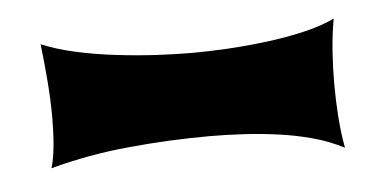

<svg xmlns="http://www.w3.org/2000/svg" viewBox="-28 -458 510 253"><g transform="rotate(-5 226.5 -331.5)"><path d="M419.9 -417Q416 -395 414.6 -374Q413.1 -353 413.1 -331.1Q413.1 -310.1 414.6 -288.6Q416 -267.1 419.9 -246.1Q401.4 -255.9 379.2 -262Q356.9 -268.1 333.7 -271.2Q310.5 -274.4 287.6 -275.6Q264.6 -276.9 244.1 -276.9Q190.9 -276.9 136.7 -271.7Q82.5 -266.6 32.2 -252.9Q34.2 -258.8 35.6 -267.6Q37.1 -276.4 37.8 -285.6Q38.6 -294.9 38.8 -303.7Q39.1 -312.5 39.1 -317.9Q39.1 -342.8 37.1 -367.4Q35.2 -392.1 32.2 -417Q51.8 -408.7 77.1 -403.1Q102.5 -397.5 129.4 -394.3Q156.2 -391.1 182.6 -389.6Q209 -388.2 231 -388.2Q251 -388.2 276.6 -389.6Q302.2 -391.1 328.4 -394.3Q354.5 -397.5 378.7 -403.1Q402.8 -408.7 419.9 -417Z"/></g></svg>

Font: Spicy Rice
Style: Regular
Weight: 400
Version: Version 1.000